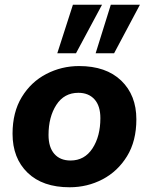

<svg xmlns="http://www.w3.org/2000/svg" viewBox="-20 -780 629 811"><path d="M274 11Q160 11 96.5 -50.5Q33 -112 33 -215Q33 -306 72 -370Q111 -434 175.5 -467.5Q240 -501 314 -501Q428 -501 492 -439.5Q556 -378 556 -276Q556 -184 516.5 -120Q477 -56 413 -22.5Q349 11 274 11ZM278 -102Q337 -102 370.5 -153Q404 -204 404 -281Q404 -333 379 -360.5Q354 -388 311 -388Q251 -388 218 -337Q185 -286 185 -210Q185 -158 209.5 -130Q234 -102 278 -102ZM384 -555 448 -760H571L462 -555ZM222 -555 288 -760H411L301 -555Z"/></svg>

Font: Nunito Sans ExtraBold
Style: Italic
Weight: 800
Italic angle: -9°
Designer: Vernon Adams
Foundry: Vernon Adams
Version: Version 3.006; ttfautohint (v1.8.3)